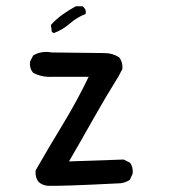

<svg xmlns="http://www.w3.org/2000/svg" viewBox="-20 -597 540 615"><path d="M131 -2Q115 -4 104 -14Q92 -29 94 -51Q137 -126 182 -200Q227 -274 264 -351H148Q113 -349 86 -364Q74 -378 76 -399L86 -419Q111 -435 146 -429L315 -427Q341 -427 362 -413Q374 -397 372 -376L360 -353Q317 -284 278.5 -215.5Q240 -147 201 -80L376 -86L396 -76Q407 -63 405 -41L396 -21Q382 -12 366 -10Q170 0 131 -2ZM152 -491 146 -495 143 -517Q160 -536 180.5 -550.5Q201 -565 223 -577H244Q258 -567 254 -552Q227 -542 203.5 -521.5Q180 -501 152 -491Z"/></svg>

Font: Kosefont JP
Style: Regular
Weight: 400
Designer: Nozomi Seto 瀬戸のぞみ
Version: Version 3.00;June 19, 2020